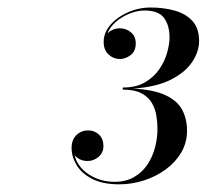

<svg xmlns="http://www.w3.org/2000/svg" viewBox="-20 -932 539 501"><path d="M468 -590.8Q468 -559.9 453 -534.2Q438 -508.6 412.6 -490Q387.3 -471.4 355.6 -461.2Q324 -451 291 -451Q248.4 -451 220.8 -465.1Q193.2 -479.2 180 -501.1Q166.8 -523 166.8 -545.8Q166.8 -567.1 179.2 -579.4Q191.7 -591.7 210.3 -591.7Q226.8 -591.7 238.3 -580.7Q249.9 -569.8 249.9 -550.9Q249.9 -533.8 237.3 -522.8Q224.7 -511.9 208.5 -511.9Q187.5 -511.9 174.6 -527.2Q182.4 -496 211.9 -476.8Q241.5 -457.6 279 -457.6Q308.1 -457.6 329.4 -469.7Q350.7 -481.9 364.3 -502.1Q378 -522.4 384.4 -546.8Q390.9 -571.3 390.9 -595.9Q390.9 -612.4 388 -630.2Q385.2 -648.1 376.2 -663.5Q367.2 -679 349 -688.6Q330.9 -698.2 300.3 -698.2V-703.6Q335.4 -703.6 358.9 -717.5Q382.5 -731.5 396.4 -752.5Q410.4 -773.5 416.4 -795.7Q422.4 -817.9 422.4 -834.1Q422.4 -865.6 408.1 -885.1Q393.9 -904.6 357 -904.6Q339.3 -904.6 319.6 -897.1Q300 -889.6 283.6 -876.1Q267.3 -862.6 260.4 -844.6Q273.3 -858.1 292.8 -858.1Q309 -858.1 321.6 -847.7Q334.2 -837.4 334.2 -818.8Q334.2 -797.8 320.5 -787.9Q306.9 -778 292.8 -778Q276.3 -778 263.4 -789.7Q250.5 -801.4 250.5 -822.7Q250.5 -846.7 268 -867.1Q285.6 -887.5 313.8 -899.9Q342 -912.4 373.5 -912.4Q406.8 -912.4 435.6 -904.4Q464.4 -896.5 481.9 -877.4Q499.5 -858.4 499.5 -825.1Q499.5 -797.2 481.3 -770Q463.2 -742.9 425.2 -723.8Q387.3 -704.8 327.6 -700.9Q381.6 -697.9 412.2 -683.5Q442.8 -669.1 455.4 -645.4Q468 -621.7 468 -590.8Z"/></svg>

Font: Bodoni* 24pt Medium
Style: Italic
Weight: 500
Italic angle: -13°
Version: Version 2.3